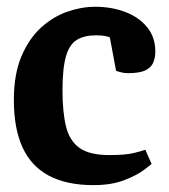

<svg xmlns="http://www.w3.org/2000/svg" viewBox="-20 -529 494 561"><path d="M253.1 11.9Q174.6 11.9 122.8 -15.7Q71 -43.4 45.7 -98.6Q20.5 -153.8 20.5 -236.9Q20.5 -312.5 42.8 -364.8Q65.2 -417.2 100.8 -449.2Q136.5 -481.2 177.8 -495.2Q219.1 -509.3 256.9 -509.3Q306.3 -509.3 346.3 -493.9Q386.3 -478.6 410 -449.4Q433.8 -420.2 433.8 -378.2Q433.8 -360.9 427.8 -346.3Q421.8 -331.7 404.8 -323.4Q387.8 -315.2 353.2 -315.2Q343 -315.2 332.2 -318.1Q321.3 -321 319.1 -322.2L301 -419.7Q297 -421.9 287 -423.8Q277.1 -425.8 260.1 -425.8Q226.4 -425.8 204.5 -412.5Q182.7 -399.3 172.7 -364.2Q162.6 -329.1 162.6 -264.6Q162.6 -201.9 172.8 -159.8Q182.9 -117.8 212.2 -96.8Q241.4 -75.9 299.7 -75.9Q346.7 -75.9 371.3 -82Q395.9 -88 404.6 -91.6L422.9 -49.9Q419.9 -46.9 399.2 -31.5Q378.4 -16.1 341.7 -2.1Q304.9 11.9 253.1 11.9Z"/></svg>

Font: Faustina Light
Style: Regular
Weight: 300
Designer: Alfonso Garcia
Foundry: http://www.omnibus-type.com
Version: Version 1.200